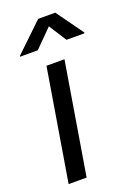

<svg xmlns="http://www.w3.org/2000/svg" viewBox="-145 -817 625 877"><g transform="rotate(-20 167.5 -378.5)"><path d="M30.8 0 120.6 -542.5H208L118.2 0ZM107.4 -622.6H21.5L22 -626.5L158.2 -756.8H241.2L335 -626.5L334 -622.6H247.1L192.4 -708Z"/></g></svg>

Font: Inter 16pt
Style: Italic
Weight: 400
Italic angle: -9.3988°
Version: Version 4.001;git-66647c0bb